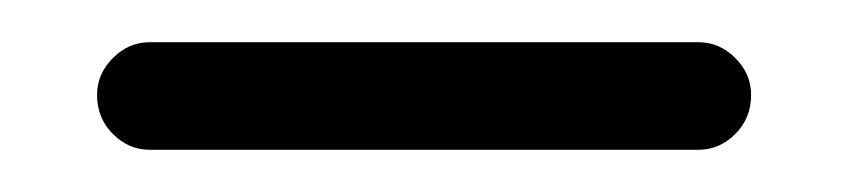

<svg xmlns="http://www.w3.org/2000/svg" viewBox="-20 -339 402 91"><path d="M311 -319Q321 -319 328.5 -311.5Q336 -304 336 -294Q336 -283 328.5 -275.5Q321 -268 311 -268H51Q41 -268 33.5 -275.5Q26 -283 26 -294Q26 -304 33.5 -311.5Q41 -319 51 -319Z"/></svg>

Font: Libertine Sup
Style: Regular
Weight: 400
Designer: Bastien Sozeau
Foundry: NBR — Bastien Sozeau
Version: Version 2.003; ttfautohint (v1.8.4.7-5d5b);gftools[0.9.33]